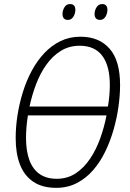

<svg xmlns="http://www.w3.org/2000/svg" viewBox="-20 -903 632 933"><path d="M252.9 9.8Q185.5 9.8 141.8 -19.8Q98.1 -49.3 77.1 -103.3Q56.2 -157.2 56.2 -231.9Q56.2 -285.6 64.9 -342.3Q73.7 -398.9 90.8 -454.3Q107.9 -509.8 134 -558.6Q160.2 -607.4 195.3 -644.8Q230.5 -682.1 274.2 -703.4Q317.9 -724.6 371.1 -724.6Q461.4 -724.6 512.5 -666.5Q563.5 -608.4 563.5 -489.7Q563.5 -441.4 555.9 -386.2Q548.3 -331.1 532.5 -274.9Q516.6 -218.8 492.2 -168Q467.8 -117.2 433.3 -77.1Q398.9 -37.1 354 -13.7Q309.1 9.8 252.9 9.8ZM255.9 -34.2Q307.6 -34.2 347.9 -60.8Q388.2 -87.4 418 -132.1Q447.8 -176.8 467.3 -231.4Q486.8 -286.1 497.6 -342.3H115.7Q110.8 -312.5 108.6 -284.7Q106.4 -256.8 106.4 -232.9Q106.4 -169.4 122.8 -125Q139.2 -80.6 172.4 -57.4Q205.6 -34.2 255.9 -34.2ZM123.5 -385.3H504.4Q509.3 -413.6 511.5 -440.4Q513.7 -467.3 513.7 -489.7Q513.7 -583 477.1 -631.8Q440.4 -680.7 367.2 -680.7Q315.9 -680.7 275.6 -655.8Q235.4 -630.9 205.3 -588.6Q175.3 -546.4 155.3 -493.7Q135.3 -440.9 123.5 -385.3ZM465.8 -806.2Q453.6 -806.2 446.5 -813.5Q439.5 -820.8 439.5 -835Q439.5 -851.6 449 -867.4Q458.5 -883.3 477.1 -883.3Q489.3 -883.3 495.6 -876Q502 -868.7 502 -856Q502 -836.9 492.4 -821.5Q482.9 -806.2 465.8 -806.2ZM309.6 -806.2Q297.4 -806.2 290.5 -813.5Q283.7 -820.8 283.7 -835Q283.7 -851.6 293 -867.4Q302.2 -883.3 320.3 -883.3Q329.1 -883.3 334.7 -880.1Q340.3 -877 343.3 -870.8Q346.2 -864.7 346.2 -856Q346.2 -836.9 336.4 -821.5Q326.7 -806.2 309.6 -806.2Z"/></svg>

Font: Open Sans SemiCondensed Light
Style: Italic
Weight: 300
Width: 4
Italic angle: -12°
Designer: Monotype Design Team
Foundry: Monotype Imaging Inc.
Version: Version 3.000